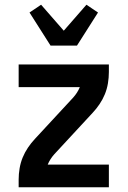

<svg xmlns="http://www.w3.org/2000/svg" viewBox="-20 -793 540 813"><path d="M59 0V-33Q59 -56 63 -80Q67 -104 76 -126Q85 -148 98.5 -168Q112 -188 128 -205L290 -380Q299 -390 306 -401Q313 -412 318 -424H59V-520H441V-488Q441 -464 437 -440Q433 -416 424 -394Q415 -372 401.5 -352Q388 -332 372 -315L210 -140Q201 -130 194 -119Q187 -108 182 -96H441V0ZM194 -600 105 -740 154 -773 250 -663 346 -773 395 -740 306 -600Z"/></svg>

Font: Iosevka Custom
Style: Bold
Weight: 700
Monospace: yes
Designer: Belleve Invis
Foundry: Belleve Invis
Version: Version 30.3.3; ttfautohint (v1.8.3)